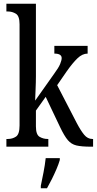

<svg xmlns="http://www.w3.org/2000/svg" viewBox="-20 -780 515 1021"><path d="M14 0V-41H22Q46 -41 65 -53.5Q84 -66 84 -113V-651Q84 -695 64.5 -707Q45 -719 22 -719H14V-760H171V-375Q171 -362 170.5 -341Q170 -320 169 -298.5Q168 -277 167.5 -262Q167 -247 167 -245L266 -385Q292 -420 300 -440Q308 -460 308 -471Q308 -495 269 -495V-536H446V-495Q418 -495 392 -470Q366 -445 335 -401L284 -327L388 -126Q409 -86 427.5 -63.5Q446 -41 471 -41H475V0H463Q414 0 386.5 -6.5Q359 -13 340.5 -35Q322 -57 300 -103L223 -265L171 -192V-108Q171 -64 190.5 -52.5Q210 -41 233 -41H237V0ZM197 208Q204 174 211.5 136Q219 98 223 61H298V71Q292 92 280.5 119Q269 146 255.5 173Q242 200 230 221H197Z"/></svg>

Font: Noto Serif Khmer ExtraCondensed
Style: Regular
Weight: 400
Width: 2
Designer: Danh Hong and the Monotype Design Team
Foundry: Monotype Imaging Inc.
Version: Version 2.004; ttfautohint (v1.8.4.7-5d5b)